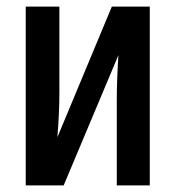

<svg xmlns="http://www.w3.org/2000/svg" viewBox="-20 -562 533 582"><path d="M160 -542H58V0H173L339 -395C336 -349 334 -303 334 -258V0H434V-542H319L154 -146C158 -199 160 -237 160 -281Z"/></svg>

Font: Noto Sans Display Condensed Medium
Style: Regular
Weight: 500
Width: 3
Designer: Monotype Design Team
Foundry: Monotype Imaging Inc.
Version: Version 1.900